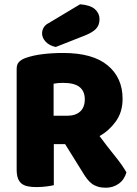

<svg xmlns="http://www.w3.org/2000/svg" viewBox="-20 -871 642 899"><path d="M232 -196V-4Q221 -1 197.5 2Q174 5 151 5Q128 5 110.5 1.5Q93 -2 81.5 -11Q70 -20 64 -36Q58 -52 58 -78V-549Q58 -570 69.5 -581.5Q81 -593 101 -600Q135 -612 180 -617.5Q225 -623 276 -623Q414 -623 484 -565Q554 -507 554 -408Q554 -346 522 -302Q490 -258 446 -234Q482 -185 517 -142Q552 -99 572 -64Q562 -29 535.5 -10.5Q509 8 476 8Q454 8 438 3Q422 -2 410 -11Q398 -20 388 -33Q378 -46 369 -61L285 -196ZM355 -851Q404 -847 425 -827.5Q446 -808 446 -782Q446 -753 429.5 -736Q413 -719 378 -705L241 -651Q212 -657 194.5 -675Q177 -693 177 -715Q177 -729 184.5 -742Q192 -755 208 -763ZM295 -329Q333 -329 355 -348.5Q377 -368 377 -406Q377 -444 352.5 -463.5Q328 -483 275 -483Q260 -483 251 -482Q242 -481 231 -479V-329Z"/></svg>

Font: Baloo Tammudu
Style: Regular
Weight: 400
Designer: Omkar Shende and Ek Type
Foundry: Ek Type
Version: Version 1.007;PS 1.000;hotconv 1.0.88;makeotf.lib2.5.647800